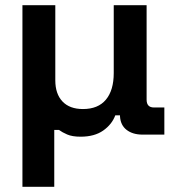

<svg xmlns="http://www.w3.org/2000/svg" viewBox="-20 -516 664 736"><path d="M66 200V-496H192V-208Q192 -156 219.5 -127Q247 -98 298 -98Q356 -98 386 -134Q416 -170 416 -236V-496H542V-134Q542 -104 570 -104H610V0H526Q489 0 465.5 -18Q442 -36 440 -70V-74H422Q409 -39 375.5 -15.5Q342 8 289 8Q257 8 237.5 -0.5Q218 -9 206 -18H188V200Z"/></svg>

Font: Space Grotesk
Style: Bold
Weight: 700
Designer: Florian Karsten
Foundry: Florian Karsten
Version: Version 2.000